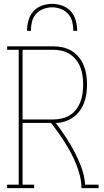

<svg xmlns="http://www.w3.org/2000/svg" viewBox="-20 -975 540 995"><path d="M17 0V-18H77V-717H17V-735H256Q281 -735 305.5 -729.5Q330 -724 351.5 -711Q373 -698 389 -678Q405 -658 414.5 -634.5Q424 -611 427.5 -586Q431 -561 431 -536Q431 -512 427.5 -488Q424 -464 415.5 -442Q407 -420 392.5 -400Q378 -380 358.5 -366.5Q339 -353 316 -345.5Q293 -338 269 -338Q296 -302 321 -264.5Q346 -227 366.5 -187.5Q387 -148 402.5 -105.5Q418 -63 421 -18H491V0H402Q402 -32 394.5 -62.5Q387 -93 375.5 -122.5Q364 -152 349 -180Q334 -208 317.5 -234.5Q301 -261 282.5 -287Q264 -313 245 -338H97V-18H157V0ZM97 -356H256Q278 -356 300.5 -361Q323 -366 342 -378Q361 -390 375 -408.5Q389 -427 397 -448Q405 -469 408 -491.5Q411 -514 411 -536Q411 -559 408 -581.5Q405 -604 397 -625Q389 -646 375 -664Q361 -682 342 -694.5Q323 -707 300.5 -712Q278 -717 256 -717H97ZM120 -815Q120 -842 127.5 -869Q135 -896 152.5 -916Q170 -936 196.5 -945.5Q223 -955 250 -955Q277 -955 303.5 -945.5Q330 -936 347.5 -916Q365 -896 372.5 -869Q380 -842 380 -815H360Q360 -838 354.5 -861.5Q349 -885 333.5 -902.5Q318 -920 295.5 -928.5Q273 -937 250 -937Q227 -937 204.5 -928.5Q182 -920 166.5 -902.5Q151 -885 145.5 -861.5Q140 -838 140 -815Z"/></svg>

Font: Iosevka Curly Slab Thin
Style: Regular
Weight: 100
Monospace: yes
Designer: Belleve Invis
Foundry: Belleve Invis
Version: Version 22.1.2; ttfautohint (v1.8.4)